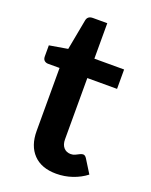

<svg xmlns="http://www.w3.org/2000/svg" viewBox="-130 -741 642 819"><g transform="rotate(20 191.0 -331.0)"><path d="M227 8Q160 8 123.5 -30Q87 -68 87 -135V-421H35Q25 -421 18 -427Q11 -433 11 -446V-496L94 -510L120 -649Q124 -670 148 -670H213V-509H348V-421H213V-143Q213 -119 225 -105.5Q237 -92 257 -92Q268 -92 277 -96.5Q286 -101 294 -105Q302 -109 308 -109Q317 -109 324 -98L362 -37Q335 -16 300 -4Q265 8 227 8Z"/></g></svg>

Font: Aleo
Style: Bold
Weight: 700
Designer: Alessio Laiso
Foundry: Alessio Laiso
Version: Version 2.001;gftools[0.9.29]